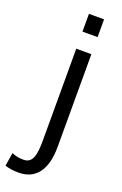

<svg xmlns="http://www.w3.org/2000/svg" viewBox="-233 -755 646 1015"><g transform="rotate(20 90.0 -248.0)"><path d="M165 -606V-706H80V-606ZM17 210C112 210 165 142 165 12V-510H80V6C80 89 69 137 19 137C-4 137 -23 135 -48 124L-60 199C-35 207 -12 210 17 210Z"/></g></svg>

Font: Alpha Lyrae Medium
Style: Regular
Weight: 500
Designer: Nikolay Petroussenko, Plamen Motev
Foundry: Fontfabric LLC
Version: Version 1.000;hotconv 1.0.109;makeotfexe 2.5.65596